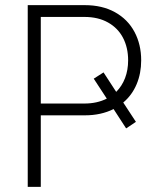

<svg xmlns="http://www.w3.org/2000/svg" viewBox="-20 -727 625 747"><path d="M432.1 -369.6Q454.6 -392.1 466.6 -423.3Q478.5 -454.6 478.5 -492.2Q478.5 -542 458.5 -580.1Q438.5 -618.2 400.1 -639.6Q361.8 -661.1 308.6 -661.1H138.7V-324.2H308.6Q357.4 -324.2 395.5 -343.3L344.7 -420.9L382.8 -445.3ZM87.9 -707H309.6Q377.9 -707 427.5 -679.4Q477.1 -651.9 503.2 -603Q529.3 -554.2 529.3 -492.2Q529.3 -441.4 511.5 -399.2Q493.7 -356.9 459.5 -328.1L508.8 -252.9L470.7 -227.5L421.9 -302.7Q373 -278.3 310.5 -278.3H138.7V0H87.9Z"/></svg>

Font: Pretendard GOV ExtraLight
Style: Regular
Weight: 200
Designer: Base glyphs from Inter by Rasmus Andersson; Hangeul glyphs from Noto Sans CJK(Source Han Sans) by Jang Soo-young and Kan
Foundry: Kil Hyung-jin
Version: Version 1.309